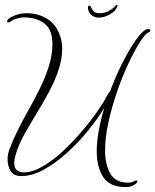

<svg xmlns="http://www.w3.org/2000/svg" viewBox="-20 -690 634 784"><path d="M494 74Q428 74 401.5 33Q375 -8 375 -72Q375 -112 383.5 -158Q392 -204 406 -250Q379 -205 339 -156Q299 -107 252.5 -65Q206 -23 158 3Q110 29 67 29Q35 29 23 7.5Q11 -14 11 -38Q11 -60 18 -79Q31 -114 49.5 -152Q68 -190 90 -229Q116 -275 139.5 -322Q163 -369 178.5 -416.5Q194 -464 194 -512Q194 -568 162 -593.5Q130 -619 77 -619Q64 -619 48 -614Q32 -609 26 -604Q19 -598 14 -598Q9 -598 9 -603Q9 -607 15 -613Q24 -621 44.5 -628.5Q65 -636 90 -636Q137 -636 175 -611.5Q213 -587 228 -535Q234 -514 234 -491Q234 -449 218.5 -403Q203 -357 178 -311Q153 -265 126 -221Q102 -182 80 -142.5Q58 -103 47 -68Q43 -56 40.5 -44.5Q38 -33 38 -25Q38 -3 50 5.5Q62 14 76 14Q112 14 153.5 -10Q195 -34 236.5 -72.5Q278 -111 315 -154.5Q352 -198 379 -237.5Q406 -277 419 -302Q425 -315 429 -316Q452 -378 479 -431.5Q506 -485 531.5 -522Q557 -559 575 -569Q578 -571 584 -571Q594 -571 594 -566Q594 -561 585 -557Q571 -550 549 -514.5Q527 -479 502.5 -426.5Q478 -374 457 -312.5Q436 -251 422.5 -189.5Q409 -128 409 -76Q409 -18 430.5 19Q452 56 504 56Q516 56 526 51H525Q532 47 537 47Q541 47 541 50Q541 56 531 63Q515 74 494 74ZM382 -618Q371 -618 359 -624.5Q347 -631 341 -647Q339 -653 339 -658Q339 -667 345 -667Q349 -667 351 -662Q354 -655 361 -645.5Q368 -636 386 -636Q407 -636 424.5 -645.5Q442 -655 452 -667Q454 -670 457 -670Q463 -670 458 -661Q449 -642 426.5 -630Q404 -618 382 -618Z"/></svg>

Font: Fuggles
Style: Regular
Weight: 400
Designer: Rob Leuschke
Foundry: Robert E. Leuschke
Version: Version 1.100; ttfautohint (v1.8.3)